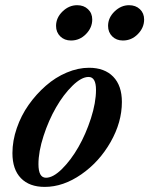

<svg xmlns="http://www.w3.org/2000/svg" viewBox="-20 -715 580 746"><path d="M457.5 -557.6Q432.1 -557.6 416 -573.7Q399.9 -589.8 399.9 -614.3Q399.9 -646 425 -670.4Q450.2 -694.8 481.4 -694.8Q507.3 -694.8 523.7 -679.2Q540 -663.6 540 -639.2Q540 -607.4 515.6 -582.5Q491.2 -557.6 457.5 -557.6ZM255.9 -557.6Q230.5 -557.6 214.1 -573.7Q197.8 -589.8 197.8 -614.3Q197.8 -646 222.9 -670.4Q248 -694.8 279.8 -694.8Q305.7 -694.8 322 -679.2Q338.4 -663.6 338.4 -639.2Q338.4 -607.4 314 -582.5Q289.6 -557.6 255.9 -557.6ZM153.8 11.2Q94.2 11.2 61.3 -22.7Q28.3 -56.6 28.3 -120.1Q28.3 -168 45.2 -217Q62 -266.1 91.3 -307.6Q120.6 -349.1 158 -381.8Q195.3 -414.6 239.3 -433.1Q283.2 -451.7 325.7 -451.7Q386.2 -451.7 419.9 -417Q453.6 -382.3 453.6 -318.8Q453.6 -240.2 409.7 -163.1Q365.7 -85.9 295.7 -37.4Q225.6 11.2 153.8 11.2ZM158.7 -24.4Q186.5 -24.4 221.2 -58.8Q255.9 -93.3 284.7 -143.6Q313.5 -193.8 333.3 -255.1Q353 -316.4 353 -365.7Q353 -416 324.2 -416Q296.4 -416 261.5 -381.8Q226.6 -347.7 197.8 -297.6Q168.9 -247.6 149.2 -186.8Q129.4 -126 129.4 -77.1Q129.4 -24.4 158.7 -24.4Z"/></svg>

Font: Elstob 10pt SemiBold
Style: Italic
Weight: 600
Italic angle: -20°
Designer: Peter S. Baker
Version: Version 1.015